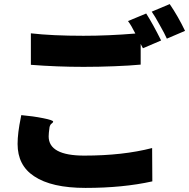

<svg xmlns="http://www.w3.org/2000/svg" viewBox="-20 -877 925 939"><path d="M398 42Q232 42 147 -15Q66 -68 66 -173Q66 -226 82 -303Q83 -310 84 -314Q141 -309 191 -299Q241 -289 240 -282Q239 -277 233 -273Q225 -268 222 -254V-253Q218 -225 218 -210Q218 -116 392 -116Q581 -116 724 -153L725 10Q581 42 398 42ZM389 -550Q259 -550 131 -560V-714Q235 -702 388 -702Q510 -702 642 -713Q622 -753 606 -774L695 -811Q727 -761 768 -679L679 -641L668 -662V-561Q616 -556 538 -553Q463 -550 389 -550ZM796 -688Q785 -713 761 -755Q737 -799 722 -820L810 -857Q851 -797 885 -726Z"/></svg>

Font: GenSekiGothic TW H
Style: Regular
Weight: 900
Version: Version 1.501;PS 1;hotconv 16.6.51;makeotf.lib2.5.65220